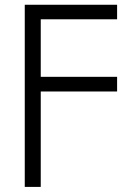

<svg xmlns="http://www.w3.org/2000/svg" viewBox="-20 -562 565 787"><path d="M81.5 204.1V-542.5H460V-482.9H147V-247.1H460V-187H147V204.1Z"/></svg>

Font: Inter 16pt Light
Style: Regular
Weight: 300
Version: Version 4.001;git-66647c0bb